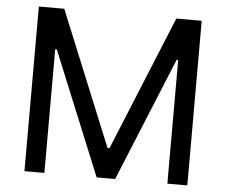

<svg xmlns="http://www.w3.org/2000/svg" viewBox="-52 -786 994 845"><g transform="rotate(5 445.5 -363.5)"><path d="M85.9 -727.3V0H174V-546.2H181.1L404.8 -0.4H486.5L710.2 -545.8H717.3V0H805.4V-727.3H693.2L449.9 -133.2H441.4L198.2 -727.3Z"/></g></svg>

Font: GiG Sans Text
Style: Regular
Weight: 400
Designer: Andreas Faust
Version: Version 1.100;FEAKit 1.0